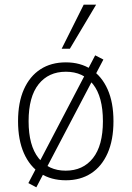

<svg xmlns="http://www.w3.org/2000/svg" viewBox="-20 -761 561 819"><path d="M261 8Q198 8 152.5 -21.5Q107 -51 82 -107.5Q57 -164 57 -244Q57 -324 82 -380Q107 -436 152.5 -465.5Q198 -495 261 -495Q323 -495 368.5 -465.5Q414 -436 439 -380Q464 -324 464 -244Q464 -164 439 -107.5Q414 -51 368.5 -21.5Q323 8 261 8ZM260 -33Q334 -33 376.5 -86.5Q419 -140 419 -244Q419 -348 377 -401.5Q335 -455 261 -455Q187 -455 144.5 -401.5Q102 -348 102 -244Q102 -140 144.5 -86.5Q187 -33 260 -33ZM135 38 101 20 386 -525 421 -507ZM243 -553 337 -741H390L278 -553Z"/></svg>

Font: Nunito Sans 10pt SemiCondensed ExtraLight
Style: Regular
Weight: 250
Width: 4
Designer: Vernon Adams
Foundry: Vernon Adams
Version: Version 3.101;gftools[0.9.27]